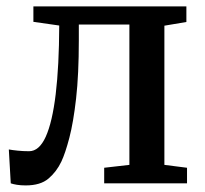

<svg xmlns="http://www.w3.org/2000/svg" viewBox="-20 -571 639 598"><path d="M60 6.5Q44.5 6.5 32.5 4.5Q20.5 2.5 13.5 0L7.5 -105.5Q18 -103.5 35 -101.8Q52 -100 70.5 -100Q102 -100 122.5 -145.2Q143 -190.5 153.5 -277.8Q164 -365 164.5 -491.5L84 -503V-551H560.5V-502.5L492 -491V-57.5L562.5 -48.5V0H304.5V-48.5L383 -57.5V-494.5H225.5V-445.5Q225.5 -339 217 -264.2Q208.5 -189.5 196 -141.8Q183.5 -94 171 -67.5Q156 -36 131 -14.8Q106 6.5 60 6.5Z"/></svg>

Font: Merriweather 28pt Medium
Style: Regular
Weight: 500
Version: Version 2.100